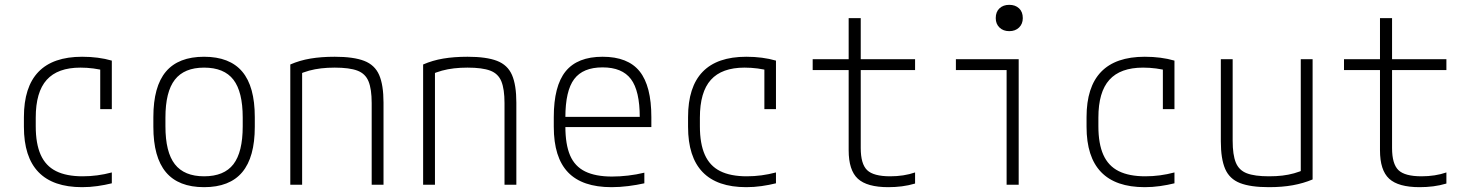

<svg xmlns="http://www.w3.org/2000/svg" viewBox="-20 -765 6090 795"><path d="M320 10Q79 10 79 -240V-280Q79 -530 320 -530Q388 -530 443 -514V-313H395V-505L418 -471Q394 -478 367 -481.5Q340 -485 313 -485Q219 -485 173.5 -434.5Q128 -384 128 -278V-242Q128 -170 148.5 -124Q169 -78 212 -56.5Q255 -35 322 -35Q353 -35 383 -39Q413 -43 443 -51V-6Q415 1 383.5 5.5Q352 10 320 10Z M825 10Q719 10 667 -52Q615 -114 615 -240V-280Q615 -407 667 -468.5Q719 -530 825 -530Q931 -530 983 -468.5Q1035 -407 1035 -280V-240Q1035 -114 983 -52Q931 10 825 10ZM825 -35Q908 -35 946.5 -85Q985 -135 985 -242V-278Q985 -385 946.5 -435Q908 -485 825 -485Q743 -485 704 -435Q665 -385 665 -278V-242Q665 -135 704 -85Q743 -35 825 -35Z M1182 -498Q1221 -515 1265.5 -522.5Q1310 -530 1366 -530Q1444 -530 1488 -513Q1532 -496 1550 -454.5Q1568 -413 1568 -340V0H1519V-338Q1519 -396 1506 -428Q1493 -460 1460 -472.5Q1427 -485 1366 -485Q1336 -485 1310 -482Q1284 -479 1260 -472.5Q1236 -466 1210 -454L1231 -486V0H1182Z M1732 -498Q1771 -515 1815.5 -522.5Q1860 -530 1916 -530Q1994 -530 2038 -513Q2082 -496 2100 -454.5Q2118 -413 2118 -340V0H2069V-338Q2069 -396 2056 -428Q2043 -460 2010 -472.5Q1977 -485 1916 -485Q1886 -485 1860 -482Q1834 -479 1810 -472.5Q1786 -466 1760 -454L1781 -486V0H1732Z M2512 10Q2391 10 2332 -51.5Q2273 -113 2273 -240V-280Q2273 -409 2322 -469.5Q2371 -530 2475 -530Q2580 -530 2628.5 -469.5Q2677 -409 2677 -280V-239H2298V-281H2644L2629 -265V-279Q2629 -389 2592.5 -437.5Q2556 -486 2475 -486Q2394 -486 2357.5 -437.5Q2321 -389 2321 -279V-241Q2321 -167 2340.5 -121.5Q2360 -76 2403 -55Q2446 -34 2514 -34Q2546 -34 2580.5 -38Q2615 -42 2648 -50V-6Q2617 1 2581.5 5.5Q2546 10 2512 10Z M3070 10Q2829 10 2829 -240V-280Q2829 -530 3070 -530Q3138 -530 3193 -514V-313H3145V-505L3168 -471Q3144 -478 3117 -481.5Q3090 -485 3063 -485Q2969 -485 2923.5 -434.5Q2878 -384 2878 -278V-242Q2878 -170 2898.5 -124Q2919 -78 2962 -56.5Q3005 -35 3072 -35Q3103 -35 3133 -39Q3163 -43 3193 -51V-6Q3165 1 3133.5 5.5Q3102 10 3070 10Z M3658 10Q3570 10 3532 -25Q3494 -60 3494 -143V-475H3345V-520H3494V-690H3544V-520H3769V-475H3544V-152Q3544 -86 3570.5 -60.5Q3597 -35 3666 -35Q3694 -35 3720 -39Q3746 -43 3769 -51V-5Q3742 3 3714.5 6.5Q3687 10 3658 10Z M4148 0V-475H3938V-520H4198V0ZM4159 -636Q4134 -636 4118.5 -651Q4103 -666 4103 -690Q4103 -716 4118.5 -730.5Q4134 -745 4159 -745Q4184 -745 4199.5 -730.5Q4215 -716 4215 -690Q4215 -666 4199.5 -651Q4184 -636 4159 -636Z M4720 10Q4479 10 4479 -240V-280Q4479 -530 4720 -530Q4788 -530 4843 -514V-313H4795V-505L4818 -471Q4794 -478 4767 -481.5Q4740 -485 4713 -485Q4619 -485 4573.5 -434.5Q4528 -384 4528 -278V-242Q4528 -170 4548.5 -124Q4569 -78 4612 -56.5Q4655 -35 4722 -35Q4753 -35 4783 -39Q4813 -43 4843 -51V-6Q4815 1 4783.5 5.5Q4752 10 4720 10Z M5234 10Q5158 10 5114.5 -7Q5071 -24 5053 -65.5Q5035 -107 5035 -180V-520H5084V-182Q5084 -124 5097 -92Q5110 -60 5142.5 -47.5Q5175 -35 5234 -35Q5265 -35 5290 -38Q5315 -41 5338.5 -47.5Q5362 -54 5386 -65L5366 -34V-520H5415V-22Q5377 -6 5333 2Q5289 10 5234 10Z M5858 10Q5770 10 5732 -25Q5694 -60 5694 -143V-475H5545V-520H5694V-690H5744V-520H5969V-475H5744V-152Q5744 -86 5770.5 -60.5Q5797 -35 5866 -35Q5894 -35 5920 -39Q5946 -43 5969 -51V-5Q5942 3 5914.5 6.5Q5887 10 5858 10Z"/></svg>

Font: M PLUS Code Latin SemiExpanded Light
Style: Regular
Weight: 300
Width: 6
Designer: Coji Morishita
Foundry: UNDERFOREST DESIGN
Version: Version 1.002; ttfautohint (v1.8.3)